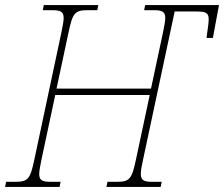

<svg xmlns="http://www.w3.org/2000/svg" viewBox="-37 -734 880 754"><path d="M-17 0H197L201 -20H163C130 -20 117 -25 117 -51C117 -64 121 -82 126 -108L180 -361H551L497 -108C481 -31 472 -20 422 -20H385L381 0H594L598 -20H562C529 -20 516 -25 516 -51C516 -64 519 -82 525 -108L649 -689H730C778 -689 787 -683 781 -637L774 -585H799L823 -714H533L529 -694H566C599 -694 612 -689 612 -663C612 -650 608 -632 603 -606L556 -386H185L232 -606C248 -683 257 -694 307 -694H345L349 -714H135L131 -694H167C200 -694 213 -689 213 -663C213 -650 209 -632 204 -606L98 -108C82 -31 73 -20 23 -20H-13Z"/></svg>

Font: Noto Serif SemiCondensed Thin
Style: Italic
Weight: 100
Width: 4
Italic angle: -12°
Designer: Monotype Design Team
Foundry: Monotype Imaging Inc.
Version: Version 2.013